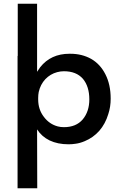

<svg xmlns="http://www.w3.org/2000/svg" viewBox="-20 -756 651 1019"><path d="M506.8 -61.5Q474.6 -25.4 429.7 -6.8Q404.3 3.9 381.8 6.8Q363.3 9.8 343.8 9.8Q286.1 9.8 243.2 -10.7Q201.2 -31.2 176.8 -69.3Q177.7 35.2 177.7 243.2Q151.4 243.2 73.2 243.2Q73.2 67.4 73.2 -459Q73.2 -459 74.2 -459Q74.2 -528.3 74.2 -736.3Q99.6 -736.3 176.8 -736.3Q176.8 -645.5 176.8 -375Q186.5 -390.6 193.4 -399.4Q250 -470.7 348.6 -470.7Q349.6 -470.7 351.6 -470.7Q352.5 -470.7 353.5 -470.7Q415 -470.7 463.9 -443.4Q511.7 -416 539.1 -362.3Q567.4 -307.6 567.4 -232.4Q567.4 -188.5 554.7 -150.4Q539.1 -98.6 506.8 -61.5ZM418.9 -122.1Q454.1 -164.1 454.1 -228.5Q454.1 -296.9 419.9 -337.9Q384.8 -377.9 319.3 -377.9Q300.8 -377.9 283.2 -373Q247.1 -363.3 220.7 -335.9Q194.3 -307.6 185.5 -267.6Q182.6 -252.9 182.6 -235.4Q182.6 -233.4 182.6 -228.5Q182.6 -174.8 212.9 -135.7Q242.2 -96.7 287.1 -85Q301.8 -81.1 319.3 -81.1Q383.8 -81.1 418.9 -122.1Z"/></svg>

Font: Alata=Ham
Style: Regular
Weight: 400
Designer: Spyros Zevelakis, Eben Sorkin
Version: Version 1.004